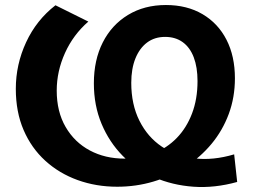

<svg xmlns="http://www.w3.org/2000/svg" viewBox="-20 -732 1017 765"><path d="M447 12Q363 12 289.5 -14.5Q216 -41 160.5 -91.5Q105 -142 74 -214Q43 -286 43 -378Q43 -475 84 -563.5Q125 -652 201 -711L332 -646Q272 -594 239 -521Q206 -448 206 -371Q206 -287 241.5 -226Q277 -165 338 -132.5Q399 -100 476 -100Q539 -100 592 -121Q645 -142 684 -182Q723 -222 745 -279.5Q767 -337 767 -409Q767 -464 752 -503.5Q737 -543 708 -564Q679 -585 638 -585Q596 -585 566 -562.5Q536 -540 519.5 -499Q503 -458 503 -402Q503 -316 535.5 -251Q568 -186 624.5 -148Q681 -110 755 -101Q829 -92 913 -117L925 -7Q835 18 751 12Q667 6 594.5 -25.5Q522 -57 468.5 -111.5Q415 -166 384.5 -239Q354 -312 354 -400Q354 -493 389.5 -563Q425 -633 490 -672.5Q555 -712 641 -712Q725 -712 787 -675.5Q849 -639 882.5 -573.5Q916 -508 916 -420Q916 -344 891.5 -278Q867 -212 823 -159Q779 -106 719.5 -67.5Q660 -29 591 -8.5Q522 12 447 12Z"/></svg>

Font: MOST Montserrat
Style: Bold
Weight: 700
Designer: Julieta Ulanovsky
Foundry: Julieta Ulanovsky
Version: Version 8.000;March 11, 2024;FontCreator 15.0.0.2926 64-bit